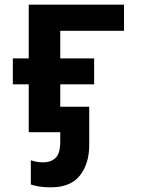

<svg xmlns="http://www.w3.org/2000/svg" viewBox="-20 -566 603 822"><path d="M103 0V-205H35V-316H103V-546H511V-434H238V-316H383V-205H238V-109H362V55Q362 135 322 185.5Q282 236 198 236Q147 236 112 224V120Q126 125 138.5 127Q151 129 165 129Q198 129 218 110Q238 91 238 39V0Z"/></svg>

Font: Noto Sans Mono SemiCondensed
Style: Bold
Weight: 700
Width: 4
Designer: Monotype Design Team
Foundry: Monotype Imaging Inc.
Version: Version 2.014